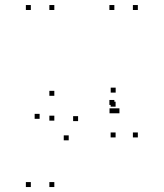

<svg xmlns="http://www.w3.org/2000/svg" viewBox="-20 -544 660 774"><path d="M446 -114V-134H426V-114ZM446 10V-10H426V10ZM535.7 10V-10H515.7V10ZM535.7 -503.7V-523.7H515.7V-503.7ZM441 -503.7V-523.7H421V-503.7ZM441 -121V-141H421V-121ZM199 -57.7V-77.7H179V-57.7ZM139.7 -65V-85H119.7V-65ZM257 21.7V1.7H237V21.7ZM441.5 -87.3V-107.3H421.5V-87.3ZM461.5 -87.3V-107.3H441.5V-87.3ZM446.3 -170.7V-190.7H426.3V-170.7ZM294.8 -55.8V-75.8H274.8V-55.8ZM199 -157.8V-177.8H179V-157.8ZM199 -503.7V-523.7H179V-503.7ZM104.3 -503.7V-523.7H84.3V-503.7ZM104.3 210V190H84.3V210ZM199 210V190H179V210Z"/></svg>

Font: Monaspace Xenon Dots Var
Style: Regular
Weight: 400
Designer: Riley Cran and the Lettermatic Team
Version: Version 1.100 (Monaspace Xenon Dots)